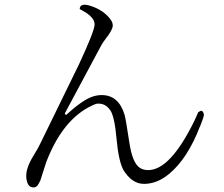

<svg xmlns="http://www.w3.org/2000/svg" viewBox="-20 -764 960 824"><path d="M322 -725Q323 -754 371 -738Q422 -721 451 -685Q464 -669 464 -655Q464 -636 433 -597Q421 -581 416 -572L258 -277L263 -270Q333 -334 376 -349Q397 -356 416 -356Q490 -356 515 -270Q520 -252 535 -153Q548 -64 581 -43Q596 -34 616 -34Q711 -34 815 -247Q823 -264 831 -283L843 -289L848 -287Q855 -280 855 -270Q855 -263 840 -225L838 -221Q785 -83 705 -17Q656 23 604 25Q554 28 518 -22Q514 -27 511 -32Q489 -70 480 -170Q472 -261 454 -290Q452 -293 450 -295Q430 -322 396 -319Q385 -317 357 -302Q243 -238 178 -67L153 11Q149 19 145 26Q136 43 118 40Q99 36 94 7Q86 -34 122 -93Q147 -134 152 -146L319 -488Q386 -632 386 -659Q386 -690 335 -718Q341 -715 322 -725Z"/></svg>

Font: cwTeXKai
Style: Medium
Weight: 500
Version: Version 1.17